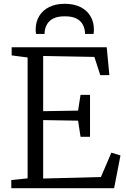

<svg xmlns="http://www.w3.org/2000/svg" viewBox="-20 -992 663 1012"><path d="M125.5 -52V-689L41.5 -700V-743H542.5L556.5 -596H508.5L477.5 -692L207.5 -697V-406L391.5 -409L404.5 -492H454.5V-271H404.5L391.5 -356L207.5 -359V-51L512 -59L567 -187.5L615 -172.5L581.5 0H39.5V-43ZM321.5 -972Q369 -972 403.5 -955Q438 -938 456.5 -907.2Q475 -876.5 475 -836Q475 -831 474.5 -825Q474 -819 473 -813H428Q428 -816 428 -820.5Q428 -825 427 -830Q424.5 -848 414.5 -865.5Q404.5 -883 382.2 -894.5Q360 -906 321.5 -906Q283 -906 261 -894.5Q239 -883 228.8 -865.5Q218.5 -848 216 -830Q215.5 -825 215.2 -820.5Q215 -816 215 -813H170Q169 -819 168.5 -825Q168 -831 168 -836Q168 -876.5 186.5 -907.2Q205 -938 239.5 -955Q274 -972 321.5 -972Z"/></svg>

Font: Merriweather Light
Style: Regular
Weight: 300
Version: Version 2.100